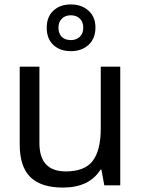

<svg xmlns="http://www.w3.org/2000/svg" viewBox="-20 -837 638 867"><path d="M191 -712Q191 -761 221 -789Q251 -817 300 -817Q348 -817 379.5 -789Q411 -761 411 -713Q411 -663 380 -634.5Q349 -606 300 -606Q251 -606 221 -634Q191 -662 191 -712ZM300 -656Q325 -656 340.5 -671Q356 -686 356 -712Q356 -738 340.5 -753Q325 -768 300 -768Q275 -768 259.5 -753Q244 -738 244 -712Q244 -686 258.5 -671Q273 -656 300 -656ZM523 -536V0H451L438 -71H434Q383 10 264 10Q166 10 117.5 -37Q69 -84 69 -185V-536H158V-191Q158 -63 277 -63Q363 -63 399 -111Q435 -159 435 -257V-536Z"/></svg>

Font: Advent Sans Logo
Style: Regular
Weight: 400
Designer: Types & Symbols
Foundry: Types & Symbols
Version: Version 1.002